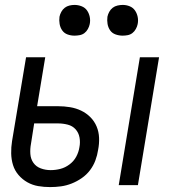

<svg xmlns="http://www.w3.org/2000/svg" viewBox="-20 -753 693 781"><path d="M463 0 549 -520H627L541 0ZM184 8Q159 8 135.5 4Q112 0 91.5 -11.5Q71 -23 55.5 -41Q40 -59 33 -81.5Q26 -104 25.5 -129Q25 -154 29 -179L86 -520H164L131 -321H216Q241 -321 265 -317Q289 -313 310 -303Q331 -293 347.5 -276.5Q364 -260 373 -238.5Q382 -217 383 -192.5Q384 -168 379 -143Q376 -122 368 -100.5Q360 -79 346 -60.5Q332 -42 312.5 -28.5Q293 -15 271.5 -6.5Q250 2 228 5Q206 8 184 8ZM186 -61Q206 -61 225.5 -66Q245 -71 262.5 -84Q280 -97 290 -115.5Q300 -134 303 -154Q307 -174 303.5 -193.5Q300 -213 287.5 -227Q275 -241 255.5 -246Q236 -251 216 -251H119L106 -168Q102 -147 103.5 -126.5Q105 -106 116 -90.5Q127 -75 146 -68Q165 -61 186 -61ZM479 -608Q464 -608 450 -613Q436 -618 428 -629.5Q420 -641 417.5 -655.5Q415 -670 417 -685Q419 -695 424.5 -705Q430 -715 438.5 -721.5Q447 -728 458 -730.5Q469 -733 479 -733Q494 -733 507.5 -727.5Q521 -722 529 -710.5Q537 -699 540 -684.5Q543 -670 540 -655Q538 -645 532.5 -635Q527 -625 518.5 -618.5Q510 -612 499.5 -610Q489 -608 479 -608ZM283 -608Q268 -608 254.5 -613Q241 -618 233 -629.5Q225 -641 222.5 -655.5Q220 -670 222 -685Q224 -695 229.5 -705Q235 -715 243.5 -721.5Q252 -728 262.5 -730.5Q273 -733 283 -733Q298 -733 312 -727.5Q326 -722 334 -710.5Q342 -699 345 -684.5Q348 -670 345 -655Q343 -645 337.5 -635Q332 -625 323.5 -618.5Q315 -612 304 -610Q293 -608 283 -608Z"/></svg>

Font: Iosevka QP
Style: Italic
Weight: 400
Italic angle: -9°
Designer: Belleve Invis
Foundry: Belleve Invis
Version: Version 20.0.0; ttfautohint (v1.8.4)